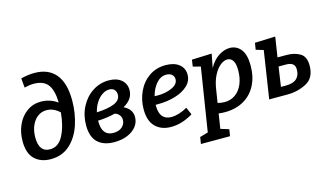

<svg xmlns="http://www.w3.org/2000/svg" viewBox="-109 -1146 2970 1739"><g transform="rotate(-15 1376.5 -276.0)"><path d="M563 -454Q563 -336 528.5 -229.5Q494 -123 421 -56Q348 11 240 11Q147 11 90 -43Q33 -97 33 -211Q33 -295 64.5 -364.5Q96 -434 153.5 -475Q211 -516 285 -516Q369 -516 440 -466Q438 -580 397.5 -634.5Q357 -689 263 -689Q225 -689 177 -677L169 -765Q234 -782 297 -782Q426 -782 494.5 -699.5Q563 -617 563 -454ZM436 -375Q380 -428 314 -428Q267 -428 230.5 -400.5Q194 -373 173.5 -324.5Q153 -276 153 -215Q153 -77 256 -77Q336 -77 380.5 -163.5Q425 -250 436 -375Z M1074 -161Q1074 -111 1043 -72Q1012 -33 958 -11Q904 11 837 11Q736 11 681 -41Q626 -93 626 -202Q626 -297 666.5 -375Q707 -453 776.5 -498Q846 -543 928 -543Q1002 -543 1045.5 -506.5Q1089 -470 1089 -410Q1089 -324 996 -273Q1074 -236 1074 -161ZM751 -291Q862 -296 919 -321.5Q976 -347 976 -397Q976 -426 959.5 -444Q943 -462 911 -462Q879 -462 846.5 -441Q814 -420 788.5 -381Q763 -342 751 -291ZM961 -164Q961 -190 946.5 -209.5Q932 -229 904 -238Q833 -219 742 -215V-211Q742 -139 769 -105.5Q796 -72 848 -72Q901 -72 931 -99Q961 -126 961 -164Z M1283 -219V-209Q1283 -141 1311.5 -108Q1340 -75 1393 -75Q1461 -75 1544 -121L1574 -52Q1471 11 1367 11Q1277 11 1222 -43Q1167 -97 1167 -207Q1167 -294 1202.5 -371.5Q1238 -449 1305 -496Q1372 -543 1461 -543Q1541 -543 1587 -506.5Q1633 -470 1633 -409Q1633 -349 1587 -306Q1541 -263 1466 -241Q1391 -219 1306 -219ZM1294 -297Q1304 -296 1323 -296Q1399 -296 1458 -323Q1517 -350 1517 -397Q1517 -424 1497.5 -441Q1478 -458 1445 -458Q1392 -458 1352 -412Q1312 -366 1294 -297Z M2206 -341Q2206 -235 2165 -156Q2124 -77 2048.5 -34.5Q1973 8 1874 8Q1842 8 1814 4L1792 143L1870 167L1860 230H1587L1597 167L1674 145L1768 -448L1697 -466L1706 -529L1893 -536L1868 -407Q1904 -473 1957 -508Q2010 -543 2063 -543Q2126 -543 2166 -493.5Q2206 -444 2206 -341ZM1829 -90Q1864 -81 1893 -81Q1952 -81 1995.5 -112.5Q2039 -144 2062.5 -200Q2086 -256 2086 -329Q2086 -390 2067 -419Q2048 -448 2015 -448Q1983 -448 1949 -421Q1915 -394 1887.5 -341.5Q1860 -289 1849 -216Z M2546 -348Q2618 -348 2670 -317.5Q2722 -287 2722 -203Q2722 -87 2640 -43.5Q2558 0 2459 0H2289L2357 -445L2287 -466L2297 -529L2489 -536L2460 -348ZM2467 -82Q2537 -82 2569 -112.5Q2601 -143 2601 -196Q2601 -234 2579.5 -250Q2558 -266 2516 -266H2448L2421 -82Z"/></g></svg>

Font: Bitter Pro SemiBold
Style: Italic
Weight: 600
Italic angle: -9°
Designer: Sol Matas, and Bitter project Authors
Foundry: Sol Matas
Version: Version 1.010